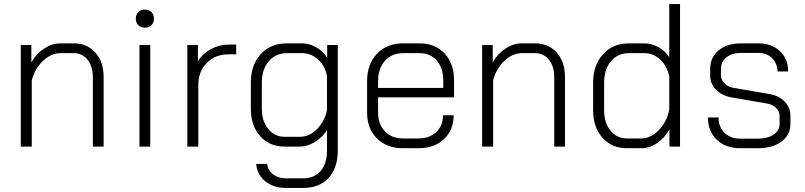

<svg xmlns="http://www.w3.org/2000/svg" viewBox="-20 -720 3954 943"><path d="M82 -499H134V-414Q159 -457 197.5 -482Q236 -507 276 -507H343Q408 -507 448.5 -461.5Q489 -416 489 -341V0H436V-342Q436 -394 410 -426.5Q384 -459 342 -459H277Q232 -459 192 -422Q152 -385 136 -326V0H82Z M647 -628Q647 -648 659.5 -660.5Q672 -673 692 -673Q712 -673 724 -660.5Q736 -648 736 -628Q736 -609 724 -596.5Q712 -584 692 -584Q672 -584 659.5 -596Q647 -608 647 -628ZM665 -499H718V0H665Z M900 -499H952V-418Q974 -456 1015 -478.5Q1056 -501 1103 -501H1140V-453H1102Q1037 -453 995.5 -411Q954 -369 954 -302V0H900Z M1238 85H1292Q1296 117 1321.5 136.5Q1347 156 1385 156H1468Q1524 156 1555 119.5Q1586 83 1586 18V-80Q1562 -44 1525.5 -22Q1489 0 1452 0H1378Q1304 0 1258 -51Q1212 -102 1212 -186V-315Q1212 -401 1260.5 -454Q1309 -507 1389 -507H1463Q1499 -507 1533.5 -487.5Q1568 -468 1587 -436V-499H1639V18Q1639 105 1594 154Q1549 203 1468 203H1385Q1323 203 1283 170.5Q1243 138 1238 85ZM1451 -48Q1501 -48 1538.5 -87.5Q1576 -127 1586 -180V-346Q1577 -396 1542.5 -427.5Q1508 -459 1463 -459H1390Q1334 -459 1300 -419Q1266 -379 1266 -315V-186Q1266 -125 1297.5 -86.5Q1329 -48 1379 -48Z M1783 -167V-322Q1783 -405 1831.5 -456Q1880 -507 1959 -507H2041Q2117 -507 2163.5 -457.5Q2210 -408 2210 -326V-242H1837V-167Q1837 -110 1870.5 -75Q1904 -40 1959 -40H2035Q2089 -40 2122.5 -71.5Q2156 -103 2156 -154H2208Q2208 -81 2160.5 -36.5Q2113 8 2035 8H1959Q1880 8 1831.5 -40Q1783 -88 1783 -167ZM2157 -288V-326Q2157 -386 2125 -422.5Q2093 -459 2041 -459H1959Q1904 -459 1870.5 -421Q1837 -383 1837 -322V-288Z M2348 -499H2400V-414Q2425 -457 2463.5 -482Q2502 -507 2542 -507H2609Q2674 -507 2714.5 -461.5Q2755 -416 2755 -341V0H2702V-342Q2702 -394 2676 -426.5Q2650 -459 2608 -459H2543Q2498 -459 2458 -422Q2418 -385 2402 -326V0H2348Z M2893 -179V-313Q2893 -400 2941.5 -453.5Q2990 -507 3069 -507H3145Q3180 -507 3213.5 -488.5Q3247 -470 3267 -439V-700H3320V0H3268V-84Q3243 -41 3206.5 -16.5Q3170 8 3130 8H3059Q2985 8 2939 -43.5Q2893 -95 2893 -179ZM3129 -40Q3176 -40 3216 -81.5Q3256 -123 3267 -182V-344Q3257 -395 3223 -427Q3189 -459 3144 -459H3070Q3014 -459 2980.5 -419Q2947 -379 2947 -313V-179Q2947 -117 2978.5 -78.5Q3010 -40 3060 -40Z M3457 -143H3509Q3509 -97 3538.5 -68Q3568 -39 3615 -39H3701Q3750 -39 3779.5 -59Q3809 -79 3809 -111V-150Q3809 -172 3792.5 -189Q3776 -206 3750 -211L3576 -241Q3527 -249 3497.5 -278.5Q3468 -308 3468 -348V-382Q3468 -438 3509.5 -472.5Q3551 -507 3619 -507H3704Q3770 -507 3810.5 -469Q3851 -431 3851 -369H3799Q3797 -410 3771.5 -435Q3746 -460 3704 -460H3619Q3575 -460 3548 -438.5Q3521 -417 3521 -382V-350Q3521 -327 3539 -309.5Q3557 -292 3586 -288L3760 -258Q3806 -250 3834 -221Q3862 -192 3862 -152V-110Q3862 -57 3818 -24.5Q3774 8 3701 8H3615Q3544 8 3500.5 -33.5Q3457 -75 3457 -143Z"/></svg>

Font: Bai Jamjuree Light
Style: Regular
Weight: 300
Designer: Katatrad Aksorn Co.,Ltd.
Foundry: Cadson Demak Co.,Ltd.
Version: Version 1.000; ttfautohint (v1.6)